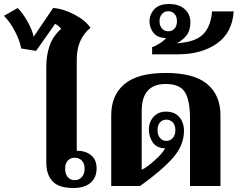

<svg xmlns="http://www.w3.org/2000/svg" viewBox="-77 -928 1186 958"><path d="M154 -117V-595Q154 -652 170.5 -700Q187 -748 228 -784Q225 -790 215.5 -797.5Q206 -805 198 -809L103 -674L29 -686Q21 -728 -3.5 -774Q-28 -820 -57 -849L11 -888Q38 -861 61 -819.5Q84 -778 91 -745L188 -888Q238 -885 295 -855Q352 -825 374 -789Q306 -733 306 -632V-176Q350 -176 377.5 -153.5Q405 -131 405 -88Q405 -42 375 -16Q345 10 289 10Q216 10 185 -23.5Q154 -57 154 -117ZM345 -86Q345 -113 331 -127Q317 -141 296 -141Q275 -141 261.5 -127Q248 -113 248 -86Q248 -59 261.5 -44Q275 -29 296 -29Q317 -29 331 -44Q345 -59 345 -86Z M478 -353Q478 -453 544 -508.5Q610 -564 750 -564Q891 -564 957 -508.5Q1023 -453 1023 -353V0H871V-339Q871 -426 846 -467.5Q821 -509 750 -509Q630 -509 630 -374V-81Q655 -92 695 -128Q735 -164 747 -188Q705 -189 685.5 -217Q666 -245 666 -281Q666 -320 689.5 -345.5Q713 -371 751 -371Q795 -371 818 -343.5Q841 -316 841 -275Q841 -203 785.5 -140Q730 -77 622 0H478ZM798 -279Q798 -304 785 -317.5Q772 -331 753 -331Q734 -331 721.5 -317.5Q709 -304 709 -279Q709 -254 721.5 -239.5Q734 -225 753 -225Q772 -225 785 -239.5Q798 -254 798 -279Z M682 -693Q697 -697 718.5 -710.5Q740 -724 752 -738Q709 -739 689 -764Q669 -789 669 -821Q669 -856 693 -882Q717 -908 766 -908Q817 -908 845 -882Q873 -856 873 -818Q873 -775 853 -750.5Q833 -726 805 -712Q898 -718 936.5 -757Q975 -796 981 -871H1089Q1082 -765 1005.5 -711Q929 -657 810 -657H682ZM806 -822Q806 -845 794 -858.5Q782 -872 762 -872Q743 -872 731 -858Q719 -844 719 -822Q719 -800 731 -786Q743 -772 762 -772Q782 -772 794 -785.5Q806 -799 806 -822Z"/></svg>

Font: Trirong
Style: Bold
Weight: 700
Designer: Katatrad Team
Foundry: CadsonDemak
Version: Version 1.001